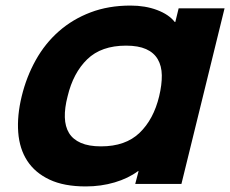

<svg xmlns="http://www.w3.org/2000/svg" viewBox="-20 -660 827 690"><path d="M632 1H466L478 -45H476Q441 -19 392 -4.5Q343 10 288 10Q210 10 158 -14.5Q106 -39 78 -82Q50 -125 45.5 -184.5Q41 -244 58 -314Q75 -384 108.5 -444Q142 -504 191.5 -547.5Q241 -591 305.5 -615.5Q370 -640 449 -640Q502 -640 544.5 -624Q587 -608 608 -581H610L622 -630H787ZM552 -314Q562 -356 561.5 -389.5Q561 -423 547 -447Q533 -471 505 -483.5Q477 -496 433 -496Q344 -496 293.5 -447Q243 -398 223 -314Q212 -272 213 -238.5Q214 -205 228 -182Q242 -159 270.5 -146.5Q299 -134 343 -134Q431 -134 481.5 -182.5Q532 -231 552 -314Z"/></svg>

Font: TypoPRO Sinkin Sans
Style: 700 Bold Italic
Weight: 700
Italic angle: -112°
Designer: Keith Bates
Foundry: K-Type
Version: Sinkin Sans (version 1.0)  by Keith Bates   •   © 2014   www